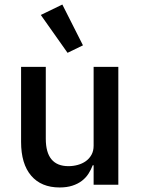

<svg xmlns="http://www.w3.org/2000/svg" viewBox="-20 -815 620 847"><path d="M393 -86H389Q382 -67 370.5 -49Q359 -31 341.5 -17.5Q324 -4 299.5 4Q275 12 243 12Q162 12 117.5 -40Q73 -92 73 -189V-520H182V-203Q182 -82 282 -82Q303 -82 323 -87.5Q343 -93 358.5 -104Q374 -115 383.5 -132Q393 -149 393 -172V-520H502V0H393ZM160 -749 255 -795 346 -615 278 -582Z"/></svg>

Font: IBM Plex Sans Arabic Medm
Style: Regular
Weight: 500
Designer: Mike Abbink, Paul van der Laan, Pieter van Rosmalen, Wael Morcos, Khajak Apelian
Foundry: Bold Monday
Version: Version 1.005